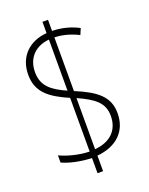

<svg xmlns="http://www.w3.org/2000/svg" viewBox="-152 -838 756 975"><g transform="rotate(-20 226.0 -351.0)"><path d="M202 -24V58H232V-26C339 -36 402 -98 402 -194C402 -285 342 -329 232 -375V-665C276 -664 318 -652 360 -631L374 -664C330 -687 283 -699 232 -700V-760H202V-699C109 -692 42 -631 42 -532C42 -435 104 -392 202 -349V-59C146 -60 83 -77 44 -96V-57C81 -40 139 -26 202 -24ZM202 -664V-388C127 -422 79 -455 79 -532C79 -612 131 -658 202 -664ZM232 -61V-337C321 -297 365 -263 365 -193C365 -112 311 -67 232 -61Z"/></g></svg>

Font: Noto Sans Condensed ExtraLight
Style: Regular
Weight: 200
Width: 3
Designer: Monotype Design Team
Foundry: Monotype Imaging Inc.
Version: Version 2.013